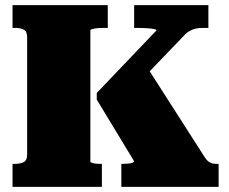

<svg xmlns="http://www.w3.org/2000/svg" viewBox="-20 -730 893 750"><path d="M29 0V-90H40Q60 -90 73 -97Q86 -104 86 -126V-585Q86 -607 73 -614Q60 -621 40 -621H29V-710H401V-621H389Q378 -621 367.5 -620.5Q357 -620 349.5 -618.5Q342 -617 337.5 -615.5Q333 -614 333 -611V-99Q333 -96 336.5 -95Q340 -94 345 -92.5Q350 -91 357 -90.5Q364 -90 370 -90H378V0ZM454 0V-90H461Q472 -90 482 -91Q492 -92 498 -94.5Q504 -97 504 -100L358 -341V-367L591 -611Q592 -615 580 -617Q568 -619 551 -620Q534 -621 519 -621H504V-710H794V-621H773Q756 -621 743.5 -618Q731 -615 719 -608Q707 -601 695 -587L468 -351L544 -484L779 -117Q786 -106 792.5 -100.5Q799 -95 807 -92.5Q815 -90 823 -90H834V0Z"/></svg>

Font: Roboto Serif 20pt Black
Style: Regular
Weight: 900
Version: Version 1.008